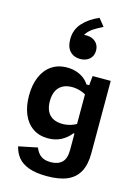

<svg xmlns="http://www.w3.org/2000/svg" viewBox="-159 -1010 937 1290"><g transform="rotate(15 310.0 -364.5)"><path d="M244.2 -545.3Q280.6 -545.3 310.6 -535.1Q340.7 -524.8 362.6 -507.7Q384.5 -490.5 397.9 -468.8H427.1V-388.5Q399.8 -408.1 369.6 -417.6Q339.4 -427.1 310 -427.1Q271.8 -427.1 244.5 -412.1Q217.3 -397.1 203.3 -368.2Q189.2 -339.2 189.2 -297.4Q189.2 -256.3 203.1 -228.1Q217 -199.8 244 -185.4Q270.9 -170.9 309.7 -170.9Q340.2 -170.9 370.2 -180.5Q400.2 -190.2 427.1 -209.8V-129.2H398.4Q372.4 -95.2 332.6 -73.7Q292.8 -52.2 240.2 -52.2Q178.6 -52.2 134.2 -83Q89.9 -113.8 67 -169.2Q44.2 -224.5 44.2 -297.4Q44.2 -370.7 67.5 -426.7Q90.8 -482.7 136 -514Q181.1 -545.3 244.2 -545.3ZM300.3 195.3Q223.3 195.3 173.7 177.2Q124.1 159 98.2 127.2Q72.3 95.4 61.7 51.4L192.6 24.8Q207.4 61.7 232.2 79.7Q257 97.7 300.3 97.7Q350.3 97.7 377.9 71.3Q405.5 44.9 405.5 -14.9V-442.1H414.2L423.3 -534.2H549.2V-30.9Q549.2 48.3 522 98.2Q494.8 148.2 440 171.8Q385.2 195.3 300.3 195.3ZM401.4 -704.8Q401.4 -667.3 376.4 -645.2Q351.3 -623.1 311.8 -623.1Q268.1 -623.1 240.9 -651.5Q213.7 -679.9 213.7 -734.4Q213.7 -802.1 257 -849Q300.2 -896 367.2 -923.9L408.9 -872.2Q369.2 -852.2 345.5 -836.8Q321.7 -821.4 305 -799.8Q288.3 -778.2 286.6 -749.6L263.6 -775.1Q285.2 -787.2 312.3 -787.2Q337.8 -787.2 358 -777.2Q378.2 -767.2 389.8 -748.6Q401.4 -729.9 401.4 -704.8Z"/></g></svg>

Font: Monaspace Neon Var
Style: Regular
Weight: 400
Designer: Riley Cran and the Lettermatic Team
Version: Version 1.000 (Monaspace Neon Var)